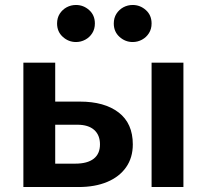

<svg xmlns="http://www.w3.org/2000/svg" viewBox="-20 -752 831 772"><path d="M74 0V-500H202V-94H282.5Q331.5 -94 356.8 -113.8Q382 -133.5 382 -171.5Q382 -209 358.5 -229.8Q335 -250.5 291 -250.5H186.5V-343.5H301Q400 -343.5 457 -299.8Q514 -256 514 -171.5Q514 -118 487 -79.5Q460 -41 411 -20.5Q362 0 296 0ZM589.5 0V-500H717.5V0ZM285.5 -583Q255.5 -583 232.5 -603.8Q209.5 -624.5 209.5 -657.5Q209.5 -680 220.2 -696.8Q231 -713.5 248.2 -722.8Q265.5 -732 285.5 -732Q315.5 -732 338.5 -711.5Q361.5 -691 361.5 -657.5Q361.5 -635.5 351 -618.8Q340.5 -602 323 -592.5Q305.5 -583 285.5 -583ZM513.5 -583Q483.5 -583 460.5 -603.8Q437.5 -624.5 437.5 -657.5Q437.5 -680 448.2 -696.8Q459 -713.5 476.2 -722.8Q493.5 -732 513.5 -732Q543.5 -732 566.5 -711.5Q589.5 -691 589.5 -657.5Q589.5 -635.5 579 -618.8Q568.5 -602 551 -592.5Q533.5 -583 513.5 -583Z"/></svg>

Font: Geologica Medium
Style: Regular
Weight: 500
Designer: Sindre Bremnes, Frode Helland
Foundry: Monokrom Skriftforlag AS
Version: Version 1.010;gftools[0.9.28]